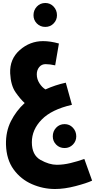

<svg xmlns="http://www.w3.org/2000/svg" viewBox="-20 -870 636 1284"><path d="M361 -768Q361 -802 338.5 -826Q316 -850 283 -850Q249 -850 226.5 -826Q204 -802 204 -768Q204 -736 226.5 -713Q249 -690 283 -690Q316 -690 338.5 -713Q361 -736 361 -768ZM596 338 544 193Q499 209 451.5 220.5Q404 232 360 232Q309 232 251 199.5Q193 167 193 81Q193 -3 259 -70.5Q325 -138 461 -169L420 -317Q350 -302 284 -272Q261 -286 243.5 -313.5Q226 -341 226 -373Q226 -401 242 -421Q258 -441 285 -441Q313 -441 349 -433L374 -579Q317 -595 268 -595Q180 -595 112 -535Q44 -475 48 -380Q52 -299 84 -253Q116 -207 145 -181Q88 -129 53 -59.5Q18 10 20 97Q23 197 71 263Q119 329 193.5 361.5Q268 394 348 394Q411 394 485.5 374.5Q560 355 596 338ZM490 42Q490 8 467.5 -16Q445 -40 412 -40Q378 -40 355.5 -16Q333 8 333 42Q333 74 355.5 97Q378 120 412 120Q445 120 467.5 97Q490 74 490 42Z"/></svg>

Font: Noto Sans Arabic Condensed Black
Style: Regular
Weight: 900
Width: 3
Designer: Nadine Chahine
Foundry: Monotype Imaging Inc.
Version: 1.001